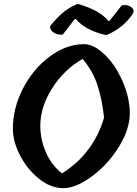

<svg xmlns="http://www.w3.org/2000/svg" viewBox="-20 -980 716 1000"><path d="M384 -960Q496 -929 545 -871H550L614 -952Q641 -957 660 -945.5Q679 -934 675 -914Q626 -835 534 -797Q425 -821 375 -881L368 -879L307 -800Q282 -797 260.5 -810Q239 -823 241 -844Q274 -885 305 -912Q336 -939 384 -960ZM190 -325Q190 -251 220 -184.5Q250 -118 303 -77Q466 -179 522 -367Q511 -467 486.5 -540Q462 -613 410 -673Q313 -617 251.5 -520Q190 -423 190 -325ZM47 -310Q47 -417 100 -519.5Q153 -622 239.5 -686Q326 -750 418 -750Q468 -750 523.5 -697.5Q579 -645 617 -560Q655 -475 656 -392.5Q657 -310 600.5 -217.5Q544 -125 460 -62.5Q376 0 310 0Q244 0 183 -49Q122 -98 84.5 -170.5Q47 -243 47 -310Z"/></svg>

Font: Tillana SemiBold
Style: Regular
Weight: 600
Designer: Lipi Raval (Devanagari, Latin), Jonny Pinhorn (Latin)
Foundry: Indian Type Foundry
Version: Version 2.003;PS 1.0;hotconv 1.0.79;makeotf.lib2.5.61930; tt